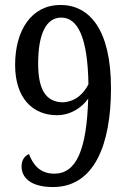

<svg xmlns="http://www.w3.org/2000/svg" viewBox="-20 -744 517 775"><path d="M194 11C361 11 428 -161 428 -388C428 -625 341 -724 224 -724C108 -724 41 -623 41 -482C41 -349 111 -279 210 -279C269 -279 314 -314 336 -346C330 -141 289 -43 199 -43C141 -43 113 -80 97 -122C79 -115 67 -97 67 -72C67 -31 99 11 194 11ZM232 -331C165 -333 134 -382 134 -488C134 -606 166 -673 227 -673C294 -673 334 -593 337 -404C321 -372 289 -333 232 -331Z"/></svg>

Font: Noto Serif Myanmar Condensed
Style: Regular
Weight: 400
Width: 3
Designer: Ben Mitchell and the Monotype Design Team
Foundry: Monotype Imaging Inc.
Version: Version 2.106